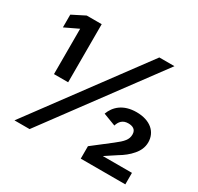

<svg xmlns="http://www.w3.org/2000/svg" viewBox="-149 -877 1090 1056"><g transform="rotate(30 396.5 -349.0)"><path d="M764 0H481V-79L596 -168C643 -204 661 -225 661 -256V-258C661 -289 638 -299 611 -299C575 -299 558 -277 550 -250L471 -280C490 -332 536 -375 620 -375C708 -375 758 -328 758 -263C758 -231 745 -204 725 -181C705 -157 678 -136 649 -119L579 -73H764ZM60 0 577 -698H673L156 0ZM35 -657V-576L121 -617V-329H211V-698H116Z"/></g></svg>

Font: Plexus Sans SemiBold
Style: Regular
Weight: 600
Version: Version 2.001;PS 002.001;hotconv 1.0.70;makeotf.lib2.5.58329